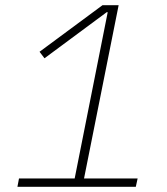

<svg xmlns="http://www.w3.org/2000/svg" viewBox="-20 -718 640 738"><path d="M47 0 53 -32H267L394 -671H390L151 -494L132 -519L374 -698H436L303 -32H509L502 0Z"/></svg>

Font: IBM Plex Sans ExtLt
Style: Italic
Weight: 200
Italic angle: -11°
Designer: Mike Abbink, Paul van der Laan, Pieter van Rosmalen
Foundry: Bold Monday
Version: Version 3.005